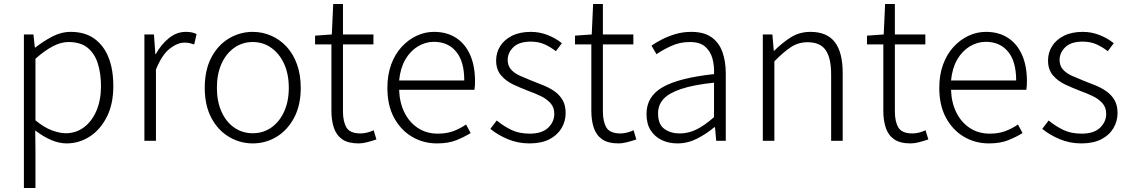

<svg xmlns="http://www.w3.org/2000/svg" viewBox="-20 -707 5670 964"><path d="M100 237V-534H148L155 -468H157Q196 -499 241.5 -523Q287 -547 335 -547Q406 -547 453.5 -513Q501 -479 525 -418.5Q549 -358 549 -275Q549 -184 516 -119.5Q483 -55 430 -21Q377 13 314 13Q277 13 237 -4Q197 -21 157 -52L158 46V237ZM310 -38Q361 -38 401 -67.5Q441 -97 464 -150.5Q487 -204 487 -274Q487 -338 471 -388.5Q455 -439 419.5 -467.5Q384 -496 324 -496Q286 -496 245 -474.5Q204 -453 158 -412V-103Q201 -67 240.5 -52.5Q280 -38 310 -38Z M705 0V-534H753L760 -435H762Q789 -484 828 -515.5Q867 -547 913 -547Q929 -547 942 -544.5Q955 -542 967 -536L955 -484Q942 -488 932 -490.5Q922 -493 906 -493Q871 -493 832 -462.5Q793 -432 763 -358V0Z M1249 13Q1185 13 1129.5 -20Q1074 -53 1041 -115.5Q1008 -178 1008 -266Q1008 -355 1041 -418Q1074 -481 1129.5 -514Q1185 -547 1249 -547Q1297 -547 1341 -528Q1385 -509 1418.5 -473Q1452 -437 1471 -384.5Q1490 -332 1490 -266Q1490 -178 1456.5 -115.5Q1423 -53 1368.5 -20Q1314 13 1249 13ZM1249 -38Q1301 -38 1342 -66.5Q1383 -95 1406.5 -146.5Q1430 -198 1430 -266Q1430 -335 1406.5 -386.5Q1383 -438 1342 -467Q1301 -496 1249 -496Q1197 -496 1156 -467Q1115 -438 1092 -386.5Q1069 -335 1069 -266Q1069 -198 1092 -146.5Q1115 -95 1156 -66.5Q1197 -38 1249 -38Z M1781 13Q1728 13 1698.5 -7.5Q1669 -28 1656.5 -65Q1644 -102 1644 -151V-484H1562V-528L1646 -534L1653 -687H1702V-534H1855V-484H1702V-147Q1702 -97 1719.5 -67Q1737 -37 1791 -37Q1806 -37 1824 -41.5Q1842 -46 1856 -53L1870 -7Q1847 1 1823.5 7Q1800 13 1781 13Z M2174 13Q2105 13 2048.5 -20.5Q1992 -54 1958.5 -116Q1925 -178 1925 -266Q1925 -331 1944 -383Q1963 -435 1996.5 -471.5Q2030 -508 2072 -527.5Q2114 -547 2159 -547Q2223 -547 2269 -517.5Q2315 -488 2340 -432.5Q2365 -377 2365 -299Q2365 -288 2364.5 -277.5Q2364 -267 2362 -256H1984Q1986 -192 2010.5 -142.5Q2035 -93 2078 -64.5Q2121 -36 2179 -36Q2222 -36 2256 -48.5Q2290 -61 2320 -82L2343 -39Q2311 -19 2271 -3Q2231 13 2174 13ZM1984 -303H2311Q2311 -399 2270 -448Q2229 -497 2159 -497Q2116 -497 2078 -474Q2040 -451 2015 -408Q1990 -365 1984 -303Z M2638 13Q2580 13 2529 -8.5Q2478 -30 2442 -60L2474 -102Q2508 -74 2547 -55Q2586 -36 2640 -36Q2701 -36 2732 -65.5Q2763 -95 2763 -136Q2763 -168 2743.5 -189.5Q2724 -211 2694.5 -225Q2665 -239 2634 -250Q2595 -265 2557.5 -282.5Q2520 -300 2495.5 -329Q2471 -358 2471 -403Q2471 -443 2491.5 -475.5Q2512 -508 2551 -527.5Q2590 -547 2646 -547Q2690 -547 2731 -530.5Q2772 -514 2801 -490L2771 -450Q2744 -471 2714 -484.5Q2684 -498 2645 -498Q2586 -498 2557.5 -470Q2529 -442 2529 -406Q2529 -377 2546 -358Q2563 -339 2591 -326.5Q2619 -314 2649 -302Q2681 -290 2711 -277.5Q2741 -265 2765.5 -247.5Q2790 -230 2805 -204Q2820 -178 2820 -139Q2820 -98 2799 -63Q2778 -28 2738 -7.5Q2698 13 2638 13Z M3086 13Q3033 13 3003.5 -7.5Q2974 -28 2961.5 -65Q2949 -102 2949 -151V-484H2867V-528L2951 -534L2958 -687H3007V-534H3160V-484H3007V-147Q3007 -97 3024.5 -67Q3042 -37 3096 -37Q3111 -37 3129 -41.5Q3147 -46 3161 -53L3175 -7Q3152 1 3128.5 7Q3105 13 3086 13Z M3381 13Q3338 13 3303 -3.5Q3268 -20 3247 -52.5Q3226 -85 3226 -135Q3226 -223 3307.5 -269.5Q3389 -316 3565 -335Q3567 -375 3557.5 -411.5Q3548 -448 3521.5 -472Q3495 -496 3444 -496Q3392 -496 3348.5 -475.5Q3305 -455 3276 -435L3251 -478Q3271 -492 3301.5 -508Q3332 -524 3370 -535.5Q3408 -547 3451 -547Q3515 -547 3553 -519.5Q3591 -492 3607.5 -445Q3624 -398 3624 -338V0H3576L3570 -68H3566Q3527 -35 3480 -11Q3433 13 3381 13ZM3393 -37Q3437 -37 3478 -57.5Q3519 -78 3565 -119V-292Q3461 -281 3399 -260Q3337 -239 3310.5 -209Q3284 -179 3284 -138Q3284 -82 3316 -59.5Q3348 -37 3393 -37Z M3810 0V-534H3858L3865 -452H3867Q3907 -492 3950.5 -519.5Q3994 -547 4049 -547Q4132 -547 4171.5 -495.5Q4211 -444 4211 -341V0H4153V-333Q4153 -416 4125.5 -455.5Q4098 -495 4035 -495Q3989 -495 3952 -471Q3915 -447 3868 -399V0Z M4552 13Q4499 13 4469.5 -7.5Q4440 -28 4427.5 -65Q4415 -102 4415 -151V-484H4333V-528L4417 -534L4424 -687H4473V-534H4626V-484H4473V-147Q4473 -97 4490.5 -67Q4508 -37 4562 -37Q4577 -37 4595 -41.5Q4613 -46 4627 -53L4641 -7Q4618 1 4594.5 7Q4571 13 4552 13Z M4945 13Q4876 13 4819.5 -20.5Q4763 -54 4729.5 -116Q4696 -178 4696 -266Q4696 -331 4715 -383Q4734 -435 4767.5 -471.5Q4801 -508 4843 -527.5Q4885 -547 4930 -547Q4994 -547 5040 -517.5Q5086 -488 5111 -432.5Q5136 -377 5136 -299Q5136 -288 5135.5 -277.5Q5135 -267 5133 -256H4755Q4757 -192 4781.5 -142.5Q4806 -93 4849 -64.5Q4892 -36 4950 -36Q4993 -36 5027 -48.5Q5061 -61 5091 -82L5114 -39Q5082 -19 5042 -3Q5002 13 4945 13ZM4755 -303H5082Q5082 -399 5041 -448Q5000 -497 4930 -497Q4887 -497 4849 -474Q4811 -451 4786 -408Q4761 -365 4755 -303Z M5409 13Q5351 13 5300 -8.5Q5249 -30 5213 -60L5245 -102Q5279 -74 5318 -55Q5357 -36 5411 -36Q5472 -36 5503 -65.5Q5534 -95 5534 -136Q5534 -168 5514.5 -189.5Q5495 -211 5465.5 -225Q5436 -239 5405 -250Q5366 -265 5328.5 -282.5Q5291 -300 5266.5 -329Q5242 -358 5242 -403Q5242 -443 5262.5 -475.5Q5283 -508 5322 -527.5Q5361 -547 5417 -547Q5461 -547 5502 -530.5Q5543 -514 5572 -490L5542 -450Q5515 -471 5485 -484.5Q5455 -498 5416 -498Q5357 -498 5328.5 -470Q5300 -442 5300 -406Q5300 -377 5317 -358Q5334 -339 5362 -326.5Q5390 -314 5420 -302Q5452 -290 5482 -277.5Q5512 -265 5536.5 -247.5Q5561 -230 5576 -204Q5591 -178 5591 -139Q5591 -98 5570 -63Q5549 -28 5509 -7.5Q5469 13 5409 13Z"/></svg>

Font: Noto Sans JP Thin Light
Style: Regular
Weight: 300
Version: Version 2.004-H2;hotconv 1.0.118;makeotfexe 2.5.65603